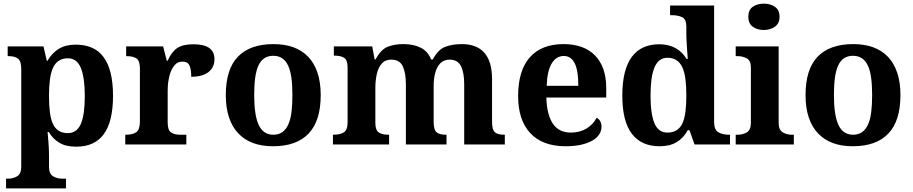

<svg xmlns="http://www.w3.org/2000/svg" viewBox="-20 -790 4991 1050"><path d="M13.2 240.2V187H24.9Q52.2 187 74.2 173.8Q96.2 160.6 96.2 122.1V-413.1Q96.2 -455.1 78.9 -469Q61.5 -482.9 28.8 -482.9H22V-536.1H217.8L235.8 -458H240.2Q263.2 -499 300.8 -522.5Q338.4 -545.9 393.1 -545.9Q442.9 -545.9 481.2 -529.8Q519.5 -513.7 545.4 -479Q598.1 -409.2 598.1 -266.1Q598.1 -123.5 546.4 -54.7Q496.1 12.2 397 12.2Q339.8 12.2 304.2 -9.5Q268.6 -31.2 247.1 -67.9H240.2Q241.2 -56.6 242.2 -45.4Q243.2 -34.2 244.1 -22.9Q245.6 -4.4 246.8 16.6Q248 37.6 248 53.2V122.1Q248 160.6 270 173.8Q292 187 318.8 187H340.8V240.2ZM350.1 -62Q400.4 -62 422.4 -112.8Q443.8 -164.1 443.8 -265.1Q443.8 -363.8 422.4 -418Q400.4 -471.2 351.1 -471.2Q293.5 -471.2 269.5 -418.5Q257.8 -392.1 252.9 -353.8Q248 -315.4 248 -266.1Q248 -214.4 252.9 -176Q257.8 -137.7 269.5 -112.3Q293 -62 350.1 -62Z M966.8 -53.2H999V0H665V-53.2H668Q705.6 -53.2 725.3 -67.1Q745.1 -81.1 745.1 -125V-415Q745.1 -457 726.8 -470Q708.5 -482.9 672.9 -482.9H669.9V-536.1H872.1L892.1 -458H897Q917.5 -505.4 948.2 -526.6Q979 -547.9 1038.1 -547.9Q1152.8 -547.9 1152.8 -466.8Q1152.8 -420.9 1119.6 -395.5Q1086.4 -370.1 1025.9 -370.1Q1025.9 -408.7 1016.6 -430.9Q1007.3 -453.1 977.1 -453.1Q951.7 -453.1 935.5 -434.3Q919.4 -415.5 911.1 -390.1Q905.3 -372.6 902.3 -355Q898.9 -336.9 897.9 -320.8Q897 -304.7 897 -293V-120.1Q897 -78.6 915 -65.9Q933.1 -53.2 966.8 -53.2Z M1733.9 -270Q1733.9 -128.9 1667.7 -59.6Q1601.6 9.8 1473.1 9.8Q1350.6 9.8 1284.2 -59.6Q1250.5 -94.2 1232.7 -147Q1214.8 -199.7 1214.8 -270Q1214.8 -411.1 1281 -480Q1347.2 -548.8 1476.1 -548.8Q1598.1 -548.8 1665 -480Q1698.2 -445.3 1716.1 -392.8Q1733.9 -340.3 1733.9 -270ZM1370.1 -270Q1370.1 -216.8 1376 -176.3Q1381.8 -135.7 1394 -108.4Q1418.9 -53.2 1475.1 -53.2Q1531.2 -53.2 1556.2 -108.4Q1568.8 -135.7 1574 -176.3Q1579.1 -216.8 1579.1 -270Q1579.1 -323.7 1573.7 -364Q1568.4 -404.3 1555.7 -431.2Q1530.8 -484.9 1474.1 -484.9Q1417.5 -484.9 1393.1 -431.2Q1380.9 -404.3 1375.5 -364Q1370.1 -323.7 1370.1 -270Z M2421.9 -53.2V0H2199.7V-329.1Q2199.7 -389.6 2182.9 -426.8Q2166 -463.9 2119.6 -463.9Q2086.4 -463.9 2067.4 -441.9Q2048.3 -419.9 2040.5 -384.5Q2032.7 -349.1 2032.7 -309.1V-118.2Q2032.7 -78.1 2051.3 -65.7Q2069.8 -53.2 2105 -53.2H2107.9V0H1800.8V-53.2H1802.7Q1839.8 -53.2 1860.4 -66.2Q1880.9 -79.1 1880.9 -122.1V-420.9Q1880.9 -461.4 1862.3 -473.6Q1843.8 -485.8 1808.6 -485.8H1805.7V-536.1H2015.6L2028.8 -464.8H2033.7Q2062.5 -518.6 2098.9 -533.7Q2135.3 -548.8 2186.5 -548.8Q2241.7 -548.8 2280.8 -529.1Q2319.8 -509.3 2337.9 -464.8H2346.7Q2375.5 -519 2414.8 -533.9Q2454.1 -548.8 2505.9 -548.8Q2544.4 -548.8 2575.4 -537.6Q2606.4 -526.4 2627.4 -502.9Q2648.9 -479.5 2659.9 -443.1Q2670.9 -406.7 2670.9 -356V-124Q2670.9 -80.6 2686.3 -66.9Q2701.7 -53.2 2737.8 -53.2H2740.7V0H2518.6V-329.1Q2518.6 -393.6 2500.7 -428.7Q2482.9 -463.9 2439 -463.9Q2407.2 -463.9 2387.9 -443.8Q2368.7 -423.8 2360.1 -391.4Q2351.6 -358.9 2351.6 -320.8V-124Q2351.6 -80.6 2366.9 -66.9Q2382.3 -53.2 2418.9 -53.2Z M3072.8 9.8Q2946.3 9.8 2879.4 -62.5Q2813.5 -133.8 2813.5 -265.1Q2813.5 -405.3 2878.4 -477.5Q2942.4 -548.8 3061.5 -548.8Q3171.9 -548.8 3232.9 -487.8Q3263.2 -457.5 3279.3 -412.6Q3295.4 -367.7 3295.4 -308.1V-256.8H2967.8Q2969.2 -206.5 2979 -170.4Q2988.8 -134.3 3005.4 -110.8Q3038.6 -64.9 3101.6 -64.9Q3150.9 -64.9 3187.5 -87.2Q3224.1 -109.4 3242.7 -146Q3269.5 -131.3 3269.5 -97.2Q3269.5 -75.7 3257.8 -56.4Q3246.1 -37.1 3221.7 -22.5Q3197.3 -7.8 3160.4 1Q3123.5 9.8 3072.8 9.8ZM3063.5 -483.9Q3021.5 -483.9 2996.8 -442.4Q2972.2 -400.9 2969.7 -320.8H3142.6Q3142.6 -358.9 3138.4 -389.2Q3134.3 -419.4 3124.5 -440.4Q3104.5 -483.9 3063.5 -483.9Z M3644.5 -759.8H3885.3V-123Q3885.3 -80.1 3908.4 -66.7Q3931.6 -53.2 3968.3 -53.2H3972.2V0H3778.3L3750.5 -78.1H3741.2Q3718.3 -35.6 3680.9 -12.9Q3643.6 9.8 3587.4 9.8Q3487.8 9.8 3436.5 -57.1Q3383.3 -125 3383.3 -267.1Q3383.3 -410.2 3436 -480Q3487.3 -547.9 3585.4 -547.9Q3637.7 -547.9 3675.3 -526.4Q3712.9 -504.9 3734.4 -467.8H3741.2Q3740.2 -481.9 3739.3 -494.9Q3738.3 -507.8 3737.3 -520Q3736.8 -537.1 3735.1 -559.1Q3733.4 -581.1 3733.4 -589.8V-645Q3733.4 -684.6 3710.9 -695.8Q3688.5 -707 3652.3 -707H3644.5ZM3630.4 -64.9Q3688 -64.9 3711.9 -115.2Q3723.6 -140.6 3728.5 -179Q3733.4 -217.3 3733.4 -269Q3733.4 -318.4 3728.5 -356.7Q3723.6 -395 3711.9 -421.4Q3687.5 -474.1 3630.4 -474.1Q3581.1 -474.1 3559.1 -420.9Q3537.6 -369.1 3537.6 -268.1Q3537.6 -167 3559.1 -115.7Q3580.6 -64.9 3630.4 -64.9Z M4072.3 -698.2Q4072.3 -735.4 4096.4 -752.7Q4120.6 -770 4157.2 -770Q4192.9 -770 4218 -752.7Q4243.2 -735.4 4243.2 -698.2Q4243.2 -662.1 4217.8 -644Q4192.4 -626 4157.2 -626Q4120.6 -626 4096.4 -644Q4072.3 -662.1 4072.3 -698.2ZM4003.4 0V-53.2H4015.1Q4042.5 -53.2 4064.5 -66.4Q4086.4 -79.6 4086.4 -118.2V-421.9Q4086.4 -458.5 4064 -470.7Q4041.5 -482.9 4015.1 -482.9H4003.4V-536.1H4238.3V-118.2Q4238.3 -79.6 4260.5 -66.4Q4282.7 -53.2 4309.6 -53.2H4321.3V0Z M4904.3 -270Q4904.3 -128.9 4838.1 -59.6Q4772 9.8 4643.6 9.8Q4521 9.8 4454.6 -59.6Q4420.9 -94.2 4403.1 -147Q4385.3 -199.7 4385.3 -270Q4385.3 -411.1 4451.4 -480Q4517.6 -548.8 4646.5 -548.8Q4768.6 -548.8 4835.4 -480Q4868.7 -445.3 4886.5 -392.8Q4904.3 -340.3 4904.3 -270ZM4540.5 -270Q4540.5 -216.8 4546.4 -176.3Q4552.2 -135.7 4564.5 -108.4Q4589.4 -53.2 4645.5 -53.2Q4701.7 -53.2 4726.6 -108.4Q4739.3 -135.7 4744.4 -176.3Q4749.5 -216.8 4749.5 -270Q4749.5 -323.7 4744.1 -364Q4738.8 -404.3 4726.1 -431.2Q4701.2 -484.9 4644.5 -484.9Q4587.9 -484.9 4563.5 -431.2Q4551.3 -404.3 4545.9 -364Q4540.5 -323.7 4540.5 -270Z"/></svg>

Font: Koh Santepheap
Style: Bold
Weight: 700
Designer: Danh Hong
Version: Version 2.002; ttfautohint (v1.8.3)